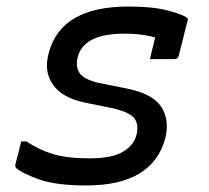

<svg xmlns="http://www.w3.org/2000/svg" viewBox="-20 -560 640 588"><path d="M373 -540Q452 -540 499 -526.5Q546 -513 553 -505Q557 -502 554 -495L527 -388Q524 -379 514 -379H439L441 -387Q445 -403 448.5 -417.5Q452 -432 455 -445Q416 -457 362 -457Q236 -457 218 -385Q211 -356 223.5 -336.5Q236 -317 283 -306L368 -289Q448 -273 474 -232.5Q500 -192 486 -136Q447 8 244 8Q150 8 97 -11.5Q44 -31 29 -46Q26 -49 27 -56Q33 -78 37 -94.5Q41 -111 45 -127H61Q99 -101 143 -88Q187 -75 254 -75Q322 -75 356 -95Q390 -115 398 -147Q406 -179 391 -198Q376 -217 323 -229L239 -246Q169 -261 141.5 -301.5Q114 -342 129 -397Q166 -540 373 -540Z"/></svg>

Font: Recursive Mn Lnr St
Style: Italic
Weight: 400
Italic angle: -15°
Monospace: yes
Version: Version 1.079;hotconv 1.0.112;makeotfexe 2.5.65598; ttfautoh